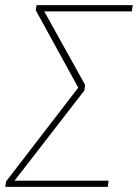

<svg xmlns="http://www.w3.org/2000/svg" viewBox="-39 -731 539 751"><path d="M385.7 -24.4 382.3 0H-10.7L-6.8 -24.4ZM480.5 -710.9 476.6 -686.5H117.2L120.6 -710.9ZM293.9 -398.9 291 -377 -1 0H-18.6L-15.1 -21.5L267.1 -388.2L100.6 -691.4L104 -710.9H120.6Z"/></svg>

Font: Roboto Condensed Thin
Style: Italic
Weight: 250
Italic angle: -12°
Designer: Christian Robertson
Foundry: Google
Version: Version 3.008; 2023